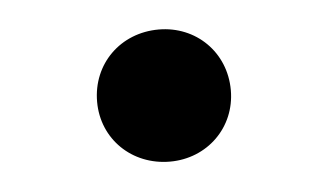

<svg xmlns="http://www.w3.org/2000/svg" viewBox="-28 -461 403 236"><g transform="rotate(-5 173.5 -343.5)"><path d="M174 -262C220 -262 256 -297 256 -343C256 -390 220 -425 174 -425C127 -425 91 -390 91 -343C91 -297 127 -262 174 -262Z"/></g></svg>

Font: Wafeq
Style: Bold
Weight: 700
Designer: Rasmus Andersson & Azza Alameddine
Foundry: Google & TypeTogether
Version: Version 3.000;FEAKit 1.0